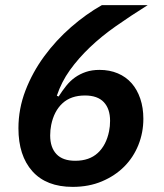

<svg xmlns="http://www.w3.org/2000/svg" viewBox="-20 -718 640 750"><path d="M264 12Q161 12 106.5 -49Q52 -110 52 -217Q52 -293 79.5 -364.5Q107 -436 153 -498.5Q199 -561 257.5 -612Q316 -663 378 -698H557Q490 -656 433 -616Q376 -576 331 -533Q286 -490 253 -444Q220 -398 202 -344L209 -341Q223 -363 238.5 -382.5Q254 -402 273 -415.5Q292 -429 315.5 -437Q339 -445 369 -445Q408 -445 440 -431.5Q472 -418 494 -393Q516 -368 528 -332.5Q540 -297 540 -254Q540 -200 520.5 -151.5Q501 -103 465 -67Q429 -31 378 -9.5Q327 12 264 12ZM274 -90Q329 -90 362 -120.5Q395 -151 406 -205Q408 -215 409 -225Q410 -235 410 -246Q410 -293 385.5 -319Q361 -345 312 -345Q257 -345 224 -314.5Q191 -284 180 -230Q178 -220 177 -210Q176 -200 176 -189Q176 -142 200.5 -116Q225 -90 274 -90Z"/></svg>

Font: IBM Plex Sans SmBld
Style: Italic
Weight: 600
Italic angle: -11°
Designer: Mike Abbink, Paul van der Laan, Pieter van Rosmalen
Foundry: Bold Monday
Version: Version 3.005